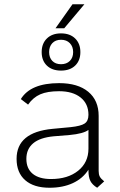

<svg xmlns="http://www.w3.org/2000/svg" viewBox="-20 -872 564 903"><path d="M282 -739H241L321 -852H377ZM176 -627Q176 -667 200.5 -691Q225 -715 267 -715Q309 -715 333.5 -691Q358 -667 358 -627Q358 -587 333.5 -563.5Q309 -540 267 -540Q225 -540 200.5 -563.5Q176 -587 176 -627ZM211 -627Q211 -601 226 -585.5Q241 -570 267 -570Q293 -570 308.5 -585.5Q324 -601 324 -627Q324 -653 308.5 -669Q293 -685 267 -685Q241 -685 226 -669Q211 -653 211 -627ZM470 -19 437 11Q414 -3 405 -21Q396 -39 396 -70V-74Q370 -33 323 -11Q276 11 213 11Q139 11 98.5 -24.5Q58 -60 58 -125Q58 -250 227 -266L312 -274Q360 -279 378 -291Q396 -303 396 -332Q396 -384 359 -413.5Q322 -443 258 -443Q203 -443 169.5 -428.5Q136 -414 112 -380L78 -406Q124 -481 258 -481Q346 -481 395 -440.5Q444 -400 444 -327V-68Q444 -52 449 -42Q454 -32 470 -19ZM396 -173V-261Q372 -243 307 -237L233 -231Q168 -225 136 -198Q104 -171 104 -125Q104 -79 134 -54.5Q164 -30 220 -30Q299 -30 347.5 -69Q396 -108 396 -173Z"/></svg>

Font: KoHo Light
Style: Regular
Weight: 300
Version: Version 1.000; ttfautohint (v1.6)